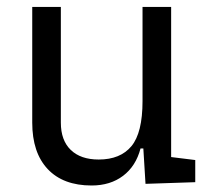

<svg xmlns="http://www.w3.org/2000/svg" viewBox="-20 -538 626 567"><path d="M250.5 9.8Q166.5 9.8 120.8 -38.8Q75.2 -87.4 75.2 -175.8V-517.6H159.7V-175.8Q159.7 -123.5 189 -95.2Q218.3 -66.9 271.5 -66.9Q335.4 -66.9 368.2 -106.4Q400.9 -146 400.9 -239.3V-517.6H485.4V-74.2L556.6 -65.4V0L409.7 4.9L403.3 -99.6H395Q381.3 -47.4 343.5 -18.8Q305.7 9.8 250.5 9.8Z"/></svg>

Font: Cascadia Code PL SemiLight
Style: Regular
Weight: 350
Monospace: yes
Designer: Aaron Bell
Foundry: Saja Typeworks
Version: Version 2404.023; ttfautohint (v1.8.4)